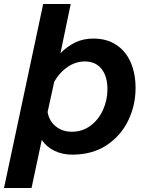

<svg xmlns="http://www.w3.org/2000/svg" viewBox="-54 -758 724 956"><path d="M621 -320Q621 -233 584 -157Q547 -81 476 -34.5Q405 12 306 12Q255 12 215.5 -8Q176 -28 154 -61L103 178H-34L161 -738H298L247 -493Q283 -529 322.5 -547.5Q362 -566 411 -566Q477 -566 524.5 -535Q572 -504 596.5 -448Q621 -392 621 -320ZM304 -102Q356 -102 396.5 -132Q437 -162 459 -211Q481 -260 481 -314Q481 -378 451.5 -415Q422 -452 369 -452Q323 -452 283 -425Q243 -398 216 -351L183 -200Q191 -155 224 -128.5Q257 -102 304 -102Z"/></svg>

Font: Azeret Mono SemiBold
Style: Italic
Weight: 600
Italic angle: -12°
Designer: Martin Vácha
Foundry: Displaay
Version: Version 1.000; Glyphs 3.0.3, build 3074